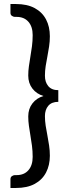

<svg xmlns="http://www.w3.org/2000/svg" viewBox="-20 -788 342 955"><path d="M58.5 147H32V103.5Q32 92.5 39.8 87.8Q47.5 83 53.5 83H62.5Q100 83 121.2 58.8Q142.5 34.5 142.5 -7.5Q142.5 -36.5 139 -63.2Q135.5 -90 131.2 -114.5Q127 -139 123.8 -162.2Q120.5 -185.5 120.5 -209Q120.5 -246.5 141.2 -273.5Q162 -300.5 196.5 -310.5Q162 -320.5 141.2 -347.5Q120.5 -374.5 120.5 -412Q120.5 -435.5 123.8 -458.8Q127 -482 131.2 -506.5Q135.5 -531 139 -557.8Q142.5 -584.5 142.5 -613.5Q142.5 -655.5 121.2 -679.8Q100 -704 62.5 -704H53.5Q47.5 -704 39.8 -708.8Q32 -713.5 32 -724.5V-768H58.5Q115.5 -768 153 -747.5Q190.5 -727 209.2 -691Q228 -655 228 -607.5Q228 -581.5 224.2 -556.8Q220.5 -532 215.8 -507.8Q211 -483.5 207.2 -459.5Q203.5 -435.5 203.5 -411Q203.5 -379.5 220.2 -359.5Q237 -339.5 270 -339.5V-281.5Q237 -281.5 220.2 -261.8Q203.5 -242 203.5 -210.5Q203.5 -186.5 207.2 -162.5Q211 -138.5 215.8 -114Q220.5 -89.5 224.2 -64.5Q228 -39.5 228 -13.5Q228 33.5 209.2 69.8Q190.5 106 153 126.5Q115.5 147 58.5 147Z"/></svg>

Font: Verano Sans Medium
Style: Regular
Weight: 500
Designer: Lukasz Dziedzic with Adam Twardoch and Botio Nikoltchev
Foundry: tyPoland Lukasz Dziedzic
Version: Version 3.001;December 28, 2019;FontCreator 12.0.0.2547 64-b